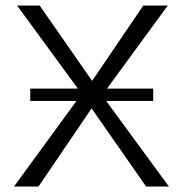

<svg xmlns="http://www.w3.org/2000/svg" viewBox="-20 -678 670 698"><path d="M258 -311H90V-356H263L42 -658H124L315 -384L501 -658H590L369 -356H537V-311H366L594 0H511L313 -284L120 0H31Z"/></svg>

Font: QiushuiShotai Bright
Style: Regular
Weight: 400
Designer: Christian Thalmann (Catharsis Fonts)
Version: Version 1.250;